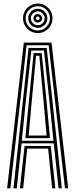

<svg xmlns="http://www.w3.org/2000/svg" viewBox="-20 -1034 414 1054"><path d="M19 0 110.8 -800H262.8L354.5 0H336.8L247.2 -785.5H126L36.8 0ZM89.2 0 115 -232.8H258.5L284 0H266.2L244.2 -218.2H129.2L107.2 0ZM54 0 136.8 -770.8H236.5L319.5 0H301.5L275 -247H98.5L72 0ZM99.5 -261.2H273.5L251 -480.5L221.2 -756.5H152.2L122 -480.5ZM119 -275.8 138.8 -480.5 164.5 -742.8H209L235.2 -480.5L254.5 -275.8ZM137.5 -290H236L218.8 -480.5L195.8 -728.2H177.8L154.5 -480.5ZM187.2 -852.5Q165 -852.5 146.5 -863.4Q128 -874.2 117.2 -892.6Q106.5 -911 106.5 -933.5Q106.5 -956 117.2 -974.4Q128 -992.8 146.5 -1003.6Q165 -1014.5 187.2 -1014.5Q210 -1014.5 228.2 -1003.6Q246.5 -992.8 257.4 -974.4Q268.2 -956 268.2 -933.5Q268.2 -911 257.4 -892.6Q246.5 -874.2 228.2 -863.4Q210 -852.5 187.2 -852.5ZM187.2 -866.8Q215 -866.8 234.5 -886.4Q254 -906 254 -933.5Q254 -961.2 234.5 -980.6Q215 -1000 187.2 -1000Q159.8 -1000 140.2 -980.6Q120.8 -961.2 120.8 -933.5Q120.8 -906 140.2 -886.4Q159.8 -866.8 187.2 -866.8ZM187.2 -881.2Q165.5 -881.2 150.2 -896.4Q135 -911.5 135 -933.5Q135 -955.2 150.2 -970.5Q165.5 -985.8 187.2 -985.8Q209.2 -985.8 224.5 -970.5Q239.8 -955.2 239.8 -933.5Q239.8 -911.5 224.5 -896.4Q209.2 -881.2 187.2 -881.2ZM187.2 -895.5Q203 -895.5 214.1 -906.6Q225.2 -917.8 225.2 -933.5Q225.2 -949.2 214.1 -960.4Q203 -971.5 187.2 -971.5Q171.8 -971.5 160.6 -960.4Q149.5 -949.2 149.5 -933.5Q149.5 -917.8 160.6 -906.6Q171.8 -895.5 187.2 -895.5ZM187.2 -910Q177.8 -910 170.8 -916.9Q163.8 -923.8 163.8 -933.5Q163.8 -943.2 170.8 -950.1Q177.8 -957 187.5 -957Q197 -957 204 -950.1Q211 -943.2 211 -933.5Q211 -923.8 204 -916.9Q197 -910 187.2 -910ZM187.5 -923.8Q197.2 -923.8 197.2 -933.5Q197.2 -943.2 187.5 -943.2Q177.8 -943.2 177.8 -933.5Q177.8 -923.8 187.5 -923.8Z"/></svg>

Font: Big Shoulders Inline Display Thin SemiBold
Style: Regular
Weight: 600
Version: Version 2.002